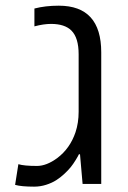

<svg xmlns="http://www.w3.org/2000/svg" viewBox="-20 -660 458 689"><path d="M163.1 -574.2Q136.7 -574.2 103.5 -565.4V-629.4Q142.6 -639.6 190.9 -639.6Q343.3 -639.6 343.3 -472.2V0H276.4L267.1 -106.4H263.2Q260.7 -100.6 251.7 -85.9Q242.7 -71.3 233.9 -60.3Q225.1 -49.3 210.9 -36.1Q196.8 -22.9 181.4 -13.2Q166 -3.4 145.3 3.2Q124.5 9.8 102.5 9.8Q56.6 9.8 34.2 3.4L45.9 -70.8Q66.4 -64.5 112.8 -64.5Q147 -64.5 185.5 -92.8Q231.4 -127.4 251 -185.5Q262.2 -219.2 262.2 -258.8V-465.3Q262.2 -524.4 236.3 -550.3Q212.4 -574.2 163.1 -574.2Z"/></svg>

Font: Open Sans Hebrew
Style: Regular
Weight: 400
Foundry: Ascender Corporation, Yanek Iontef
Version: Version 2.001;PS 002.001;hotconv 1.0.70;makeotf.lib2.5.58329